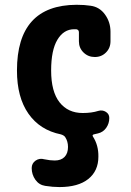

<svg xmlns="http://www.w3.org/2000/svg" viewBox="-20 -550 540 790"><path d="M304.7 -379.9V-417Q304.7 -427.7 293.9 -429.7H285.2Q242.2 -429.7 216.3 -386.7Q190.4 -343.8 190.4 -259.8Q190.4 -172.9 225.1 -128.9Q259.8 -85 320.3 -85Q357.4 -85 384.8 -93.8Q401.4 -98.6 415.5 -89.8Q429.7 -81.1 429.7 -64.5Q429.7 -42 417 -23.9Q404.3 -5.9 382.8 -1Q379.9 0 374 1Q368.2 2 366.2 2.9Q358.4 4.9 362.3 11.7Q385.7 47.9 384.8 94.7Q384.8 153.3 343.3 186.5Q301.8 219.7 224.6 219.7Q197.3 219.7 166 214.8Q140.6 210.9 125.5 189.5Q110.4 168 110.4 141.6Q110.4 122.1 126.5 110.8Q142.6 99.6 163.1 105.5Q186.5 110.4 205.1 110.4Q231.4 110.4 245.6 95.7Q259.8 81.1 259.8 54.7Q259.8 31.2 248 13.7Q243.2 6.8 230.5 2.9Q144.5 -14.6 97.2 -82Q49.8 -149.4 49.8 -259.8Q49.8 -529.3 294.9 -530.3Q328.1 -530.3 352.5 -526.4Q389.6 -521.5 412.1 -490.2Q434.6 -459 434.6 -419.9V-379.9Q434.6 -352.5 416 -334Q397.5 -315.4 370.1 -315.4Q342.8 -315.4 323.7 -334Q304.7 -352.5 304.7 -379.9Z"/></svg>

Font: Rounded-X Mgen+ 1mn bold
Style: Bold
Weight: 700
Designer: [Source Han Sans]
Ryoko NISHIZUKA  (kana & ideographs); Paul D. Hunt (Latin, Greek & Cyrillic); Wenlong ZHANG  (bopomofo
Version: Version 1.059.20150602